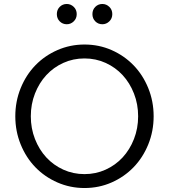

<svg xmlns="http://www.w3.org/2000/svg" viewBox="-20 -935 850 966"><path d="M57 0ZM753 -350Q753 -275 726 -208.5Q699 -142 652 -93.5Q605 -45 541.5 -17Q478 11 405 11Q333 11 269 -17Q205 -45 158 -93.5Q111 -142 84 -208.5Q57 -275 57 -350Q57 -425 84 -491.5Q111 -558 158 -606.5Q205 -655 269 -683Q333 -711 405 -711Q478 -711 541.5 -683Q605 -655 652 -606.5Q699 -558 726 -491.5Q753 -425 753 -350ZM675 -350Q675 -411 654 -464.5Q633 -518 597 -557Q561 -596 511.5 -618.5Q462 -641 405 -641Q348 -641 298.5 -618.5Q249 -596 213 -557Q177 -518 156 -464.5Q135 -411 135 -350Q135 -289 156 -235.5Q177 -182 213 -143Q249 -104 298.5 -81.5Q348 -59 405 -59Q462 -59 511.5 -81.5Q561 -104 597 -143Q633 -182 654 -235.5Q675 -289 675 -350ZM316 -813Q295 -813 280.5 -827.5Q266 -842 266 -864Q266 -886 280.5 -900.5Q295 -915 316 -915Q336 -915 351 -900.5Q366 -886 366 -864Q366 -842 351 -827.5Q336 -813 316 -813ZM495 -813Q474 -813 459.5 -827.5Q445 -842 445 -864Q445 -886 459.5 -900.5Q474 -915 495 -915Q515 -915 530 -900.5Q545 -886 545 -864Q545 -842 530 -827.5Q515 -813 495 -813Z"/></svg>

Font: Red Hat Text
Style: Regular
Weight: 400
Designer: Pentagram / MCKL
Foundry: Pentagram / MCKL
Version: Version 1.005; Red Hat Text